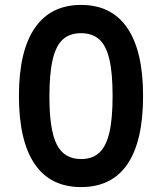

<svg xmlns="http://www.w3.org/2000/svg" viewBox="-20 -748 661 781"><path d="M57 -358Q57 -540 121.5 -634Q186 -728 310 -728Q434 -728 498 -634Q562 -540 562 -358Q562 -174 498.5 -80.5Q435 13 310 13Q185 13 121 -81Q57 -175 57 -358ZM438 -358Q438 -451 425 -506.5Q412 -562 384 -587.5Q356 -613 309 -613Q263 -613 235 -587Q207 -561 194 -504.5Q181 -448 181 -354Q181 -219 211 -160Q241 -101 310 -101Q356 -101 384 -127Q412 -153 425 -209Q438 -265 438 -358Z"/></svg>

Font: Miriam Libre
Style: Bold
Weight: 700
Designer: Michal Sahar
Foundry: Hagilda
Version: Version 1.001